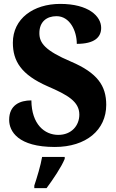

<svg xmlns="http://www.w3.org/2000/svg" viewBox="-20 -744 596 985"><path d="M261 10C422 10 525 -77 525 -206C525 -304 480 -370 344 -428C210 -485 182 -524 182 -574C182 -632 219 -661 270 -661C338 -661 374 -586 374 -519C465 -519 499 -553 499 -601C499 -661 434 -724 289 -724C151 -724 46 -648 46 -525C46 -431 88 -361 225 -301C327 -257 387 -223 387 -156C387 -100 347 -52 279 -52C209 -52 142 -106 141 -229C82 -229 27 -205 27 -129C27 -70 73 10 261 10ZM156 208V221H219C251 178 295 113 312 71V61H196C189 104 169 169 156 208Z"/></svg>

Font: Noto Serif Devanagari SemiCondensed ExtraBold
Style: Regular
Weight: 800
Width: 4
Designer: Universal Thirst, Indian Type Foundry and the Monotype Design Team
Foundry: Monotype Imaging Inc.
Version: Version 2.004